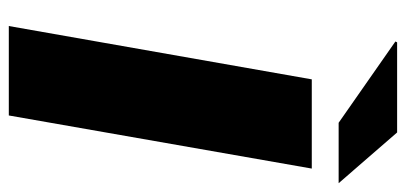

<svg xmlns="http://www.w3.org/2000/svg" viewBox="-263 -659 922 436"><g transform="rotate(90 198.0 -441.0)"><path d="M258.8 -749 74.2 -877.9 76.2 -881.8H280.8L396 -749ZM39.1 0 160.2 -688H362.8L242.2 0Z"/></g></svg>

Font: Archivo Expanded ExtraBold
Style: Italic
Weight: 800
Width: 7
Italic angle: -10°
Designer: Hector Gatti
Foundry: Omnibus-Type
Version: Version 2.001